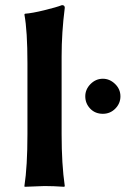

<svg xmlns="http://www.w3.org/2000/svg" viewBox="-20 -718 485 741"><path d="M377 -278.8C395.8 -278.8 411.9 -285.5 425 -298.8C438.2 -312.2 444.8 -328 444.8 -346.2C444.8 -364.7 437.9 -380.7 424.1 -394C410.2 -407.4 394.5 -414.1 377 -414.1C358.7 -414.1 342.9 -407.2 329.3 -393.6C315.8 -379.9 309.1 -364.1 309.1 -346.2C309.1 -328 315.4 -312.2 328.1 -298.8C340.8 -285.5 357.1 -278.8 377 -278.8ZM85.9 -200.2C85.9 -117.2 82 -50.5 74.2 0L75.2 2.9L151.9 0C174.6 0 200 1 228 2.9L230 0C221.8 -56 217.8 -122.7 217.8 -200.2V-500C217.8 -561.2 221.8 -623.9 230 -688C230 -694.8 226.4 -698.2 219.2 -698.2C204.9 -692.7 182.1 -686.1 150.9 -678.5C119.6 -670.8 94.7 -666.3 76.2 -665L74.2 -662.1C82 -619.8 85.9 -557.1 85.9 -474.1Z"/></svg>

Font: Linux Biolinum G
Style: Bold
Weight: 700
Designer: Philipp H. Poll
Foundry: Philipp H. Poll
Version: Version 1.1.0